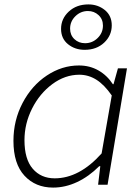

<svg xmlns="http://www.w3.org/2000/svg" viewBox="-20 -838 634 871"><path d="M41 -199Q41 -292 82.5 -371Q124 -450 192.5 -495.5Q261 -541 338 -541Q387 -541 426.5 -518.5Q466 -496 492 -456H495L515 -528H556L468 0H425L435 -84H430Q383 -37 329.5 -12Q276 13 221 13Q141 13 91 -41Q41 -95 41 -199ZM441 -142 487 -405Q453 -454 417 -476.5Q381 -499 340 -499Q275 -499 217.5 -456.5Q160 -414 125.5 -345.5Q91 -277 91 -202Q91 -116 128.5 -72.5Q166 -29 228 -29Q340 -29 441 -142ZM257 -707Q257 -753 292 -785.5Q327 -818 381 -818Q424 -818 455.5 -792.5Q487 -767 487 -723Q487 -677 452.5 -644.5Q418 -612 364 -612Q320 -612 288.5 -637.5Q257 -663 257 -707ZM447 -722Q447 -751 427 -769.5Q407 -788 379 -788Q346 -788 322 -764.5Q298 -741 298 -708Q298 -679 317.5 -660.5Q337 -642 366 -642Q399 -642 423 -665.5Q447 -689 447 -722Z"/></svg>

Font: Nebula Sans Light
Style: Regular
Weight: 300
Italic angle: -9°
Designer: Paul D. Hunt for Adobe (as Source Sans)
Foundry: Nebula Entertainment & Broadcasting LLC
Version: Version 1.010